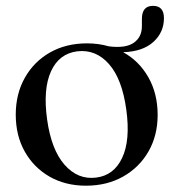

<svg xmlns="http://www.w3.org/2000/svg" viewBox="-20 -608 578 640"><path d="M270.5 -463.5Q308.5 -463.5 343 -453.5Q399 -446.5 426 -465.5Q453 -484.5 453 -520.5V-545Q453 -588.5 490 -588.5Q526.5 -588.5 526.5 -547.5Q526.5 -500 491 -468Q455.5 -436 390.5 -434Q443.5 -405 474.5 -350.5Q505.5 -296 505.5 -225Q505.5 -156.5 475 -103.2Q444.5 -50 390.5 -19.5Q336.5 11 266.5 11Q198 11 145.2 -19.2Q92.5 -49.5 62.5 -102.8Q32.5 -156 32.5 -226Q32.5 -295 62.8 -348.8Q93 -402.5 146.5 -433Q200 -463.5 270.5 -463.5ZM300 -16Q359.5 -23 387.2 -81.8Q415 -140.5 401 -242.5Q387 -345 343.2 -394.5Q299.5 -444 238 -437Q177 -429.5 150 -370.2Q123 -311 137 -210Q151 -109 195.2 -58.8Q239.5 -8.5 300 -16Z"/></svg>

Font: Fraunces 72pt
Style: Regular
Weight: 400
Version: Version 1.000;[0bf87f6ff]